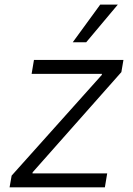

<svg xmlns="http://www.w3.org/2000/svg" viewBox="-20 -802 570 822"><path d="M21 0 29.8 -50.1 415.8 -481.2 416.5 -485.8H115.4L125.4 -545.5H508.5L499.6 -493.3L119.7 -64.3L119 -59.7H438.9L429 0ZM291.5 -621.1 409.1 -782.3H484.4L349.1 -621.1Z"/></svg>

Font: Karasuma Gothic
Style: Light Italic
Weight: 300
Italic angle: 9.39998°
Designer: Rasmus Andersson / Ryoko Nishizuka
Foundry: rsms
Version: Version 1.00